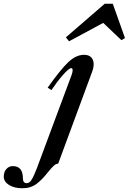

<svg xmlns="http://www.w3.org/2000/svg" viewBox="-235 -744 686 1023"><path d="M-215 197Q-215 172 -201 156.5Q-187 141 -167 141Q-113 141 -113 206Q-113 232 -92 232Q-78 232 -66 212.5Q-54 193 -38 151L147 -346Q152 -360 152 -369Q152 -381 145 -381Q132 -381 99.5 -343.5Q67 -306 39 -264L19 -277Q87 -373 128.5 -412.5Q170 -452 213 -452Q238 -452 251 -438.5Q264 -425 264 -402Q264 -384 256 -362L75 128Q63 128 50.5 140Q38 152 20 174Q-9 212 -40 235.5Q-71 259 -116 259Q-159 259 -187 241.5Q-215 224 -215 197ZM431 -541 412 -530 315 -622 133 -524 116 -545 323 -724H366Z"/></svg>

Font: Ibarra Real Nova
Style: Bold Italic
Weight: 700
Italic angle: -22°
Designer: Jose Maria Ribagorda & Octavio Pardo
Foundry: Octavio Pardo
Version: Version 1.014